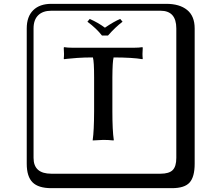

<svg xmlns="http://www.w3.org/2000/svg" viewBox="-20 -774 1140 1006"><path d="M514.2 -587.9Q485.4 -625 438 -660.2L450.2 -674.8Q495.1 -654.8 529.8 -628.9Q576.7 -661.1 609.9 -674.8L622.1 -660.2Q585 -632.3 545.9 -587.9ZM473.1 -368.2Q473.1 -451.2 466.8 -473.1Q421.9 -473.1 384.5 -470.5Q347.2 -467.8 331.5 -465.8L315.9 -463.9L314 -466.8Q316.9 -487.8 314 -523.9L315.9 -526.9Q334 -523.9 359.9 -523.9H682.1Q708 -523.9 726.1 -526.9L728 -523.9Q725.1 -487.8 728 -466.8L726.1 -463.9Q676.3 -472.7 575.2 -473.1Q569.3 -451.2 568.8 -368.2V-190.9Q568.8 -89.8 576.2 -41L575.2 -38.1Q546.4 -41 521 -41L465.8 -38.1V-41Q472.7 -87.9 473.1 -190.9ZM249 -717.8Q204.1 -717.8 179.9 -693.8Q155.8 -669.9 155.8 -625V53.2Q155.8 136.2 249 136.2H820.8Q865.7 136.2 884.8 117.2Q903.8 98.1 903.8 53.2V-625Q903.8 -717.8 820.8 -717.8ZM1000 84Q1000 152.8 973.4 182.4Q946.8 211.9 880.9 211.9H249Q181.2 211.9 150.6 181.4Q120.1 150.9 120.1 84V-625Q120.1 -687 154.1 -720.5Q188 -753.9 249 -753.9H851.1Q920.9 -753.9 960.4 -721.9Q1000 -689.9 1000 -625Z"/></svg>

Font: Linux Biolinum Keyboard
Style: Regular
Weight: 700
Designer: Philipp H. Poll
Foundry: Philipp H. Poll
Version: Version 0.6.1 ; ttfautohint (v0.9)